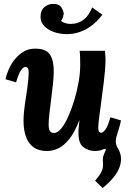

<svg xmlns="http://www.w3.org/2000/svg" viewBox="-20 -759 683 979"><path d="M503 200 465 162Q484 140 493 125Q502 110 504 97.5Q506 85 505 73Q503 47 507.5 34.5Q512 22 521 3L510 0V-69L555 -151L590 -116L576 -69Q570 -53 570.5 -36.5Q571 -20 580 -5Q608 40 590 92Q572 144 503 200ZM320 -585Q286 -585 254.5 -596Q223 -607 203.5 -628.5Q184 -650 187 -682Q190 -711 209 -725Q228 -739 249 -739Q282 -740 293.5 -720.5Q305 -701 305 -687Q304 -680 301 -671Q298 -662 291 -652Q300 -645 313 -641Q326 -637 340 -637Q379 -637 408 -660Q422 -671 432 -686.5Q442 -702 450 -721L502 -684Q465 -635 418.5 -610Q372 -585 320 -585ZM220 11Q178 11 151.5 -8Q125 -27 112.5 -61.5Q100 -96 100 -143Q100 -180 106.5 -224Q113 -268 119.5 -312Q126 -356 126 -392Q126 -409 120.5 -413.5Q115 -418 110 -418Q99 -418 87 -401Q75 -384 62 -339L8 -355Q12 -376 23.5 -403Q35 -430 54 -454.5Q73 -479 99 -495Q125 -511 159 -511Q215 -511 234.5 -481Q254 -451 254 -398Q254 -368 250 -330.5Q246 -293 241 -254Q236 -215 232 -180.5Q228 -146 228 -123Q228 -108 231 -98.5Q234 -89 240 -85Q246 -81 256 -81Q273 -81 291.5 -103Q310 -125 327 -162.5Q344 -200 358 -245.5Q372 -291 380.5 -338.5Q389 -386 389 -428Q389 -442 388.5 -465Q388 -488 386 -500H515Q517 -479 517.5 -470.5Q518 -462 518 -452Q518 -431 515.5 -401.5Q513 -372 509 -338Q505 -304 500 -270Q497 -243 493.5 -218Q490 -193 487 -171.5Q484 -150 482.5 -133.5Q481 -117 481 -108Q481 -92 485.5 -87Q490 -82 495 -82Q506 -82 518 -99Q530 -116 543 -161L597 -145Q593 -124 584 -97Q575 -70 559 -45.5Q543 -21 520 -5Q497 11 464 11Q432 11 406 -8Q380 -27 380 -80Q380 -100 382 -114Q384 -128 385 -145H384Q361 -85 334 -51Q307 -17 278 -3Q249 11 220 11Z"/></svg>

Font: Lora Italic
Style: Italic
Weight: 400
Italic angle: -3°
Designer: Olga Karpushina, Alexei Vanyashin (Cyrillic)
Foundry: Cyreal
Version: Version 2.210; ttfautohint (v1.8.1.43-b0c9)